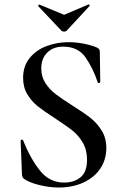

<svg xmlns="http://www.w3.org/2000/svg" viewBox="-20 -824 547 856"><path d="M302 -354Q353 -322 382.5 -299Q412 -276 433 -242.5Q454 -209 454 -164Q454 -113 427.5 -73Q401 -33 352.5 -10.5Q304 12 242 12Q200 12 155.5 1Q111 -10 88 -26Q79 -32 78 -45L72 -196V-197Q72 -201 77 -201.5Q82 -202 83 -198Q116 -116 158.5 -63Q201 -10 266 -10Q310 -10 339 -33.5Q368 -57 368 -112Q368 -156 348.5 -189Q329 -222 300.5 -244Q272 -266 223 -298Q175 -329 148 -350.5Q121 -372 102 -403.5Q83 -435 83 -477Q83 -529 112 -565Q141 -601 187.5 -618.5Q234 -636 285 -636Q318 -636 352 -629.5Q386 -623 410 -613Q425 -607 425 -594L427 -459Q427 -455 422.5 -454Q418 -453 416 -456Q396 -517 362.5 -566.5Q329 -616 262 -616Q217 -616 190.5 -589.5Q164 -563 164 -519Q164 -482 182.5 -453.5Q201 -425 228 -404.5Q255 -384 302 -354ZM150 -798Q150 -800 152.5 -802Q155 -804 157 -803L266 -758L374 -804H375Q378 -804 379.5 -801.5Q381 -799 379 -797L277 -687Q273 -683 266 -683Q258 -683 254 -687L151 -796Z"/></svg>

Font: Cormorant Unicase SemiBold
Style: Regular
Weight: 600
Designer: Christian Thalmann (Catharsis Fonts)
Foundry: Catharsis Fonts
Version: Version 4.000